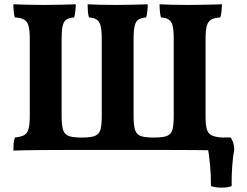

<svg xmlns="http://www.w3.org/2000/svg" viewBox="-20 -699 1151 895"><path d="M42.4 3Q42.4 -14.1 43.4 -29.3Q44.4 -44.5 49.5 -58.3Q77.5 -60.8 92.2 -68.8Q106.9 -76.8 112.9 -97.4Q118.8 -118 118.8 -157.3V-517.7Q118.8 -557.9 112.9 -578.8Q106.9 -599.7 91.7 -607.9Q76.5 -616.2 49 -617.7Q45.5 -628.9 43.9 -645.9Q42.4 -662.9 42.4 -679Q69.7 -678 106.9 -677Q144.2 -676 185.7 -676Q225.1 -676 264.3 -677Q303.5 -678 333.2 -679Q333.2 -663.4 331.1 -646.1Q329.1 -628.9 325.5 -617.7Q302.8 -616.2 289.9 -607.9Q277.1 -599.7 272.1 -578.8Q267.2 -557.9 267.2 -517.7V-157.3Q267.2 -119.8 272.7 -98.3Q278.2 -76.8 294.2 -67.8Q304.6 -62.3 321.3 -60.1Q338 -57.8 360.8 -57.8Q384 -57.8 400.5 -60.1Q417 -62.3 427.3 -67.8Q444.3 -76.8 449.3 -98.3Q454.3 -119.8 454.3 -157.3V-517.7Q454.3 -557.9 448.9 -578.8Q443.4 -599.7 430.6 -607.9Q417.7 -616.2 394.9 -617.7Q390.9 -628.9 389.6 -645.9Q388.4 -662.9 388.4 -679Q441.3 -676 521.1 -676Q560.6 -676 599.8 -677Q639 -678 668.6 -679Q668.6 -663.4 666.8 -646.1Q665 -628.9 661 -617.7Q638.3 -616.2 625.7 -607.9Q613 -599.7 607.9 -578.8Q602.7 -557.9 602.7 -517.7V-157.3Q602.7 -119.8 608.2 -98.3Q613.7 -76.8 629.7 -67.8Q640 -62.3 656.8 -60.1Q673.5 -57.8 696.2 -57.8Q719.5 -57.8 736.2 -60.1Q752.9 -62.3 763.3 -67.8Q779.8 -76.8 784.8 -98.3Q789.8 -119.8 789.8 -157.3V-517.7Q789.8 -557.9 784.6 -578.8Q779.4 -599.7 766.5 -607.9Q753.7 -616.2 730.4 -617.7Q726.9 -628.9 725.4 -645.9Q723.8 -662.9 723.8 -679Q776.8 -676 856.6 -676Q898.1 -676 941 -677Q983.9 -678 1014.6 -679Q1014.6 -663.4 1012.5 -646.1Q1010.5 -628.9 1007 -617.7Q979.5 -616.2 964.8 -607.9Q950.1 -599.7 944.1 -578.8Q938.2 -557.9 938.2 -517.7V-157.3Q938.2 -118 943.9 -97.7Q949.6 -77.4 964.5 -69.3Q979.5 -61.3 1007.5 -58.3Q1011 -46.6 1012.8 -30.4Q1014.6 -14.1 1014.6 3Q996.7 2 965.1 1.5Q933.6 1 883.5 0.5Q833.5 0 758.5 0H293.3Q218.8 0 170.6 0.5Q122.3 1 92.6 1.5Q62.9 2 42.4 3ZM963.4 168.5Q963.9 121.8 959.2 69.8Q954.5 17.7 945 -30.7L978.3 -58.3H1054.6Q1071.7 -35.9 1071.7 -1.9Q1065.8 31.3 1062.5 75Q1059.3 118.8 1059.8 168.5Q1040.5 175.7 1013.1 175.7Q985.7 175.7 963.4 168.5Z"/></svg>

Font: Vollkorn
Style: Regular
Weight: 400
Designer: Friedrich Althausen
Foundry: Friedrich Althausen
Version: Version 5.001